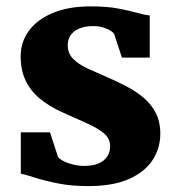

<svg xmlns="http://www.w3.org/2000/svg" viewBox="-20 -588 572 618"><path d="M263.5 11Q211 11 168.8 2.8Q126.5 -5.5 96 -15.2Q65.5 -25 47 -29V-162H141L166.5 -83.5Q171 -76.5 184.5 -69.5Q198 -62.5 215.8 -58.2Q233.5 -54 251 -54Q279.5 -54 298 -62.2Q316.5 -70.5 325.5 -84.8Q334.5 -99 334.5 -116.5Q334.5 -143 313.2 -160Q292 -177 256.8 -192.5Q221.5 -208 177.5 -228Q136.5 -247 107.2 -271.5Q78 -296 62.2 -329.2Q46.5 -362.5 46.5 -407Q46.5 -453 73.2 -489.2Q100 -525.5 150.5 -546.5Q201 -567.5 271.5 -567.5Q323 -567.5 359.2 -560.8Q395.5 -554 420.2 -547Q445 -540 462 -538V-402.5H372.5L347.5 -478.5Q344 -484.5 334.2 -490.2Q324.5 -496 310.8 -500Q297 -504 279.5 -504Q254.5 -504 236 -496.5Q217.5 -489 207.8 -475.2Q198 -461.5 198 -443Q198 -416 215.8 -398.2Q233.5 -380.5 262.5 -367.2Q291.5 -354 324 -340Q355.5 -326.5 386.2 -310.5Q417 -294.5 441.8 -273.8Q466.5 -253 481.2 -224.8Q496 -196.5 496 -157.5Q496 -112 471.8 -73.8Q447.5 -35.5 396 -12.2Q344.5 11 263.5 11Z"/></svg>

Font: Merriweather 20pt Black
Style: Regular
Weight: 900
Version: Version 2.100